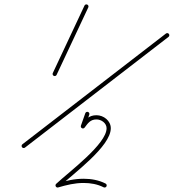

<svg xmlns="http://www.w3.org/2000/svg" viewBox="-20 -589 785 867"><path d="M361.5 -563.7C361.5 -563.7 361.5 -563.7 361.5 -563.7C313.8 -462.2 266.1 -360.6 218.4 -259C216.2 -254.3 218.2 -248.6 223 -246.4C227.7 -244.2 233.4 -246.2 235.6 -251C235.6 -251 235.6 -251 235.6 -251C283.3 -352.5 331 -454.1 378.7 -555.7C380.9 -560.4 378.9 -566.1 374.1 -568.3C369.4 -570.5 363.7 -568.5 361.5 -563.7ZM742.6 -435.8C739.4 -439.9 733.4 -440.7 729.3 -437.5C513.3 -270.8 297.2 -104.2 81.2 62.5C77.1 65.7 76.3 71.6 79.5 75.8C82.7 80 88.7 80.7 92.8 77.5C92.8 77.5 92.8 77.5 92.8 77.5C308.8 -89.1 524.9 -255.8 740.9 -422.4C745.1 -425.6 745.8 -431.6 742.6 -435.8ZM377.4 -83.5C372.4 -85.3 367 -82.7 365.2 -77.7C358.6 -59 352 -40.3 345.4 -21.6C343.7 -16.7 346.3 -11.2 351.2 -9.5C356.2 -7.7 361.6 -10.3 363.4 -15.3C363.4 -15.3 363.4 -15.3 363.4 -15.3C370 -34 376.6 -52.7 383.2 -71.4C384.9 -76.3 382.3 -81.8 377.4 -83.5ZM348.7 -10.9C352.9 -7.7 358.8 -8.5 362 -12.7C376.9 -32.4 387.6 -49.7 415.7 -49.7C437.5 -49.7 461.3 -33.1 461.3 -9.9C461.3 61.3 294 185 233.5 241.3C230 244.7 229.9 249.4 231.9 252.9C233.9 256.4 238 258.8 242.6 257.4C281.4 246.2 316.8 237.2 357.9 237.2C388.9 237.2 420.2 242.6 448 256.8C452.6 259.1 458.4 257.3 460.8 252.6C463.1 247.9 461.3 242.2 456.6 239.8C456.6 239.8 456.6 239.8 456.6 239.8C426.2 224.3 391.9 218.2 357.9 218.2C315 218.2 277.9 227.5 237.4 239.2C232.7 240.5 233.2 246.2 235.7 250.7C238.3 255.2 242.9 258.6 246.5 255.3C312.5 193.8 480.3 72.5 480.3 -9.9C480.3 -43.7 448 -68.7 415.7 -68.7C380.8 -68.7 365.6 -49.1 346.8 -24.2C343.7 -20 344.5 -14 348.7 -10.9Z"/></svg>

Font: FRB American Cursive Extralight
Style: Italic
Weight: 200
Italic angle: -25°
Version: Version 2.0;Modular Font Editor K font №1